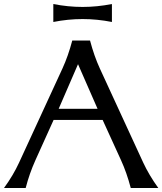

<svg xmlns="http://www.w3.org/2000/svg" viewBox="-20 -940 811 960"><path d="M246.6 -919.9Q319.8 -905.3 393.1 -905.3Q465.3 -905.3 539.6 -919.9V-830.1Q465.8 -844.7 393.1 -844.7Q319.8 -844.7 246.6 -830.1ZM0 0Q45.9 -63 75.2 -126.5L292.5 -598.1Q320.8 -659.7 341.3 -737.3H430.2Q450.7 -659.7 479 -598.1L696.3 -126.5Q724.6 -65.4 771.5 0H633.8Q613.3 -77.6 585 -139.2L493.2 -340.3H248L157.2 -139.2Q127 -72.3 108.4 0ZM273.4 -396H467.8L370.1 -619.1Z"/></svg>

Font: Classica
Style: Book
Weight: 400
Version: Version 1.001